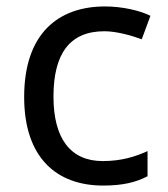

<svg xmlns="http://www.w3.org/2000/svg" viewBox="-20 -566 520 596"><path d="M300 10C361 10 402 0 438 -19V-97C401 -80 357 -66 299 -66C198 -66 146 -137 146 -266C146 -400 197 -469 304 -469C341 -469 388 -456 420 -444L447 -517C415 -533 360 -546 306 -546C162 -546 55 -463 55 -265C55 -75 157 10 300 10Z"/></svg>

Font: Noto Sans Miao
Style: Regular
Weight: 400
Designer: Monotype Design Team
Foundry: Monotype Imaging Inc.
Version: Version 2.003